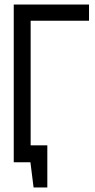

<svg xmlns="http://www.w3.org/2000/svg" viewBox="-20 -720 422 852"><path d="M80 -75V0H115L129 112H190V-75ZM41 0H116V-628H375V-700H41Z"/></svg>

Font: Advent Pro Medium
Style: Regular
Weight: 500
Designer: VivaRado, Andreas Kalpakidis
Foundry: VivaRado, Andreas Kalpakidis
Version: Version 3.000